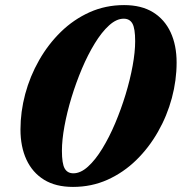

<svg xmlns="http://www.w3.org/2000/svg" viewBox="-20 -720 714 755"><path d="M223.5 -127Q223.5 -77 234.2 -57.8Q245 -38.5 268.5 -38.5Q297 -38.5 326 -64.8Q355 -91 382.2 -135.5Q409.5 -180 432.8 -235Q456 -290 473.8 -348.2Q491.5 -406.5 501.5 -461Q511.5 -515.5 511.5 -558Q511.5 -608 500.8 -627.2Q490 -646.5 466.5 -646.5Q438 -646.5 409 -620.2Q380 -594 352.8 -549.5Q325.5 -505 302.2 -450Q279 -395 261.2 -336.8Q243.5 -278.5 233.5 -224Q223.5 -169.5 223.5 -127ZM468 -700Q536 -700 581.8 -671.8Q627.5 -643.5 651 -592.8Q674.5 -542 674.5 -474Q674.5 -404.5 655.8 -334.5Q637 -264.5 601.2 -201.8Q565.5 -139 515.5 -90.2Q465.5 -41.5 402.8 -13.2Q340 15 267 15Q199 15 153.2 -13.2Q107.5 -41.5 84 -92.2Q60.5 -143 60.5 -211Q60.5 -280.5 79.2 -350.5Q98 -420.5 133.8 -483.2Q169.5 -546 219.5 -594.8Q269.5 -643.5 332.2 -671.8Q395 -700 468 -700Z"/></svg>

Font: Newsreader 36pt ExtraBold
Style: Italic
Weight: 800
Italic angle: -17°
Designer: Hugues Gentile
Foundry: Production Type
Version: Version 1.003